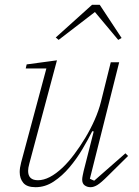

<svg xmlns="http://www.w3.org/2000/svg" viewBox="-20 -767 577 799"><path d="M128 12Q92 12 77 -6Q62 -24 62 -51Q62 -68 68 -91L173 -482H87L91 -499L217 -516L102 -86Q97 -68 97 -56Q97 -17 138 -17Q185 -17 241 -70Q265 -93 289 -125Q313 -157 335 -193.5Q357 -230 374 -268.5Q391 -307 400 -343L441 -508H476L354 -23L372 -15L502 -129L513 -118L429 -35Q400 -6 385 3Q370 12 357 12Q343 12 332.5 4.5Q322 -3 322 -20Q322 -26 324 -36Q326 -46 328 -55L370 -220L364 -221Q347 -187 323 -146.5Q299 -106 269 -70.5Q239 -35 203.5 -11.5Q168 12 128 12ZM212 -611 363 -747H395L486 -609L472 -601L375 -717L224 -601Z"/></svg>

Font: IBM Plex Serif ExtraLight
Style: Italic
Weight: 200
Italic angle: -14°
Designer: Mike Abbink, Paul van der Laan, Pieter van Rosmalen
Foundry: Bold Monday
Version: Version 2.5